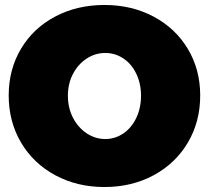

<svg xmlns="http://www.w3.org/2000/svg" viewBox="-20 -736 839 772"><path d="M785 -352Q785 -247 735.5 -163Q686 -79 598 -31.5Q510 16 400 16Q290 16 202 -31.5Q114 -79 64.5 -163Q15 -247 15 -352Q15 -457 64.5 -540Q114 -623 202 -669.5Q290 -716 400 -716Q510 -716 598 -669Q686 -622 735.5 -539Q785 -456 785 -352ZM403 -523Q363 -523 328.5 -500.5Q294 -478 273.5 -439Q253 -400 253 -351Q253 -302 273.5 -262.5Q294 -223 328.5 -200Q363 -177 403 -177Q443 -177 476 -199.5Q509 -222 528 -262Q547 -302 547 -351Q547 -400 528 -439.5Q509 -479 476 -501Q443 -523 403 -523Z"/></svg>

Font: Argentum Sans Black
Style: Regular
Weight: 900
Designer: Julieta Ulanovsky (Modified by Cristiano Sobral)
Foundry: Julieta Ulanovsky
Version: Version 1.000; ttfautohint (v1.5.65-e2d9)